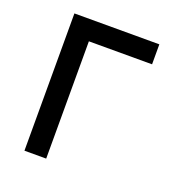

<svg xmlns="http://www.w3.org/2000/svg" viewBox="-103 -614 639 697"><g transform="rotate(20 216.5 -265.0)"><path d="M395.5 -453.1H151.4V0H67.4V-530.3H395.5Z"/></g></svg>

Font: Pretendard JP Variable
Style: Regular
Weight: 400
Designer: Base glyphs from Inter by Rasmus Andersson; Hangul glyphs from Noto Sans CJK(Source Han Sans) by Jang Soo-young and Kang
Foundry: Kil Hyung-jin
Version: Version 1.307;Glyphs 3.2 (3192)